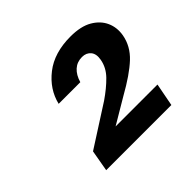

<svg xmlns="http://www.w3.org/2000/svg" viewBox="-100 -820 577 577"><g transform="rotate(-45 188.0 -532.0)"><path d="M52 -352 64 -420 195 -504Q227 -526 248.5 -548Q270 -570 275 -598Q279 -620 269 -632Q259 -644 241 -644Q220 -644 205.5 -631Q191 -618 184 -594H92Q104 -644 147.5 -678Q191 -712 260 -712Q304 -712 330.5 -696.5Q357 -681 368 -656.5Q379 -632 374 -603Q367 -564 336 -535Q305 -506 246 -473L165 -425H343L329 -352Z"/></g></svg>

Font: DM Sans 9pt SemiBold
Style: Italic
Weight: 600
Italic angle: -10°
Version: Version 4.004;gftools[0.9.30]